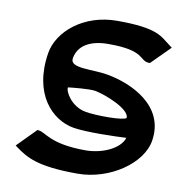

<svg xmlns="http://www.w3.org/2000/svg" viewBox="-71 -656 690 733"><g transform="rotate(10 274.0 -289.5)"><path d="M26 -54 34 -48C77 -17 120 11 277 11C401 11 522 -72 536 -163C558 -301 420 -364 325 -381C267 -392 177 -379 183 -419C191 -471 239 -498 311 -497C450 -497 434 -455 471 -453H476L548 -525L540 -531C499 -561 485 -590 325 -590C196 -590 101 -509 87 -423C61 -261 146 -174 231 -159C284 -150 399 -154 437 -156C423 -111 354 -82 292 -82C154 -82 131 -123 103 -126L98 -127ZM184 -307C199 -309 266 -316 289 -312C332 -304 428 -265 425 -231C414 -219 309 -219 266 -227C210 -237 180 -291 184 -307Z"/></g></svg>

Font: Charger Sport
Style: BdExtObl
Weight: 700
Designer: Jasper
Foundry: Cannot Into Space Fonts
Version: Version 1.1